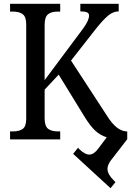

<svg xmlns="http://www.w3.org/2000/svg" viewBox="-20 -734 690 1011"><path d="M365 76 391 44 399 53Q428 80 450 80Q474 80 497 49L542 -11Q507 -22 481.5 -46Q456 -70 429 -113L289 -341L215 -262V-112Q215 -70 233 -56Q251 -42 286 -42H297V0H33V-42H47Q82 -42 100 -55.5Q118 -69 118 -108V-606Q118 -645 100 -659Q82 -673 48 -673H33V-714H297V-673H284Q250 -673 232.5 -658.5Q215 -644 215 -602V-312L397 -556Q426 -593 437.5 -615Q449 -637 449 -652Q449 -664 438 -669Q427 -674 403 -674V-714H605V-674Q576 -674 549.5 -652Q523 -630 484 -581L354 -415L545 -122Q569 -84 593 -64.5Q617 -45 643 -42H650V-1L565 109Q546 134 546 155Q546 183 578 215L588 225L562 257Z"/></svg>

Font: Noto Serif Narrow
Style: Regular
Weight: 400
Width: 4
Designer: Monotype Design Team
Foundry: Monotype Imaging Inc.
Version: Version 1.001